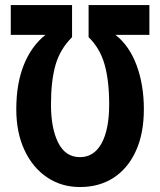

<svg xmlns="http://www.w3.org/2000/svg" viewBox="-20 -734 637 765"><path d="M298.8 -107.9Q354.5 -107.9 384.8 -163.1Q415 -218.3 415 -317.9Q415 -413.1 396.5 -477.8Q377.9 -542.5 333 -585.9V-713.9H575.2V-595.2H439.9Q495.1 -552.2 524.2 -474.1Q553.2 -396 553.2 -298.8Q553.2 -202.6 521.7 -133.1Q490.2 -63.5 433.1 -26.1Q376 11.2 298.8 11.2Q224.6 11.2 167.2 -27.6Q109.9 -66.4 77.4 -136.2Q44.9 -206.1 44.9 -298.8Q44.9 -400.9 75 -475.6Q105 -550.3 161.1 -595.2H22.9V-713.9H267.1V-585.9Q219.2 -538.1 201.2 -475.1Q183.1 -412.1 183.1 -316.9Q183.1 -223.1 211.9 -165.5Q240.7 -107.9 298.8 -107.9Z"/></svg>

Font: Open Sans Condensed
Style: Bold
Weight: 700
Width: 3
Designer: Monotype Design Team
Foundry: Monotype Imaging Inc.
Version: Version 3.003; ttfautohint (v1.8.4)